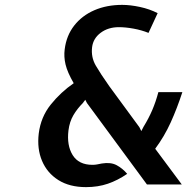

<svg xmlns="http://www.w3.org/2000/svg" viewBox="-20 -757 801 788"><path d="M333 11Q265.5 11 219.5 -18Q173.5 -47 152.5 -96.8Q131.5 -146.5 139 -209Q147.5 -277 188.5 -328Q229.5 -379 282.5 -415.5Q256.5 -460.5 249 -492.5Q241.5 -524.5 245.5 -554.5Q252.5 -611 284.5 -652Q316.5 -693 367.2 -715Q418 -737 481.5 -737Q514.5 -737 554.2 -728.5Q594 -720 627 -703L589.5 -622Q561 -633.5 528 -639.5Q495 -645.5 468 -645.5Q424 -645.5 393.2 -622.5Q362.5 -599.5 358 -563.5Q353 -522.5 373 -488Q393 -453.5 428 -404L552 -235L560 -219L569 -236.5Q590.5 -271.5 605 -305.5Q619.5 -339.5 630 -379H728.5Q707 -313 680.8 -255Q654.5 -197 617 -146.5L726 0H583L337 -334L330 -347.5L319.5 -333.5Q297 -311 281.2 -284.2Q265.5 -257.5 261 -222Q253.5 -160.5 278.2 -120.5Q303 -80.5 359.5 -80.5Q370 -80.5 378.5 -82.2Q387 -84 398 -86Q434.5 -92 458.8 -79Q483 -66 502 -43.5Q463.5 -17 422.8 -3Q382 11 333 11Z"/></svg>

Font: Expletus Sans SemiBold
Style: Italic
Weight: 600
Italic angle: -7°
Version: Version 7.500